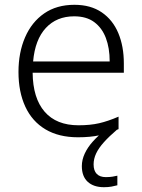

<svg xmlns="http://www.w3.org/2000/svg" viewBox="-20 -562 592 800"><path d="M370 123Q370 149 383 162.5Q396 176 421 176Q437 176 449 174Q461 172 469 170V210Q458 213 444.5 215.5Q431 218 413 218Q370 218 345.5 195.5Q321 173 321 130Q321 104 333 78Q345 52 367 27.5Q389 3 417 -19L469 -23Q435 6 413 30.5Q391 55 380.5 77.5Q370 100 370 123ZM290 -542Q358 -542 404 -510.5Q450 -479 473 -424Q496 -369 496 -298V-259H116Q117 -153 166 -96.5Q215 -40 307 -40Q356 -40 393 -48.5Q430 -57 474 -76V-24Q435 -7 395.5 1.5Q356 10 305 10Q225 10 169.5 -23Q114 -56 85.5 -117.5Q57 -179 57 -262Q57 -343 84.5 -406.5Q112 -470 164 -506Q216 -542 290 -542ZM289 -494Q216 -494 171 -445.5Q126 -397 118 -306H437Q437 -362 421 -404Q405 -446 372.5 -470Q340 -494 289 -494Z"/></svg>

Font: Noto Sans Thai Light
Style: Regular
Weight: 300
Designer: Monotype Design Team
Foundry: Monotype Imaging Inc.
Version: Version 2.001